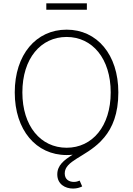

<svg xmlns="http://www.w3.org/2000/svg" viewBox="-20 -914 793 1144"><path d="M377 9.8C389.2 9.8 401.4 9.3 413.1 7.8C360.8 40 321.3 71.3 321.3 125C321.3 183.1 367.7 209.5 415.5 209.5C438 209.5 455.6 203.6 469.7 196.8L454.6 162.1C444.8 166.5 433.6 169.9 420.4 169.9C392.6 169.9 365.7 156.2 365.7 119.1C365.7 43.5 486.3 22.5 579.1 -70.8C586.9 -78.6 594.2 -86.9 601.6 -95.7C649.4 -153.3 685.1 -235.8 685.1 -363.3C685.1 -588.9 558.1 -737.3 377 -737.3C194.8 -737.3 67.9 -588.4 67.9 -363.3C67.9 -139.2 194.8 9.8 377 9.8ZM377 -33.7C221.7 -33.7 113.3 -163.6 113.3 -363.3C113.3 -565.9 223.1 -693.8 377 -693.8C530.3 -693.8 639.6 -564.9 639.6 -363.3C639.6 -162.1 530.3 -33.7 377 -33.7ZM497.6 -894H255.9V-856H497.6Z"/></svg>

Font: Raveo ExtraLight
Style: Regular
Weight: 200
Designer: Jakub Foglar, Rasmus Andersson (Inter)
Foundry: Jakubfoglar.com
Version: Version 1.100;Glyphs 3.2.3 (3260)